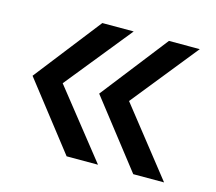

<svg xmlns="http://www.w3.org/2000/svg" viewBox="-76 -614 753 668"><g transform="rotate(15 300.0 -280.0)"><path d="M455 -40 268 -280 455 -520H566L375 -282L566 -40ZM215 -40 28 -280 215 -520H328L136 -282L328 -40Z"/></g></svg>

Font: JetBrainsMono NFM Medium
Style: Regular
Weight: 500
Monospace: yes
Designer: Philipp Nurullin, Konstantin Bulenkov
Foundry: JetBrains
Version: Version 2.304; ttfautohint (v1.8.4.7-5d5b);Nerd Fonts 3.3.0